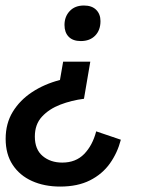

<svg xmlns="http://www.w3.org/2000/svg" viewBox="-20 -527 528 707"><path d="M289.2 -506.7Q318.3 -506.7 334.2 -490.8Q350 -475 350 -449.2Q350 -415.8 330.4 -395.8Q310.8 -375.8 277.5 -375.8Q248.3 -375.8 232.9 -391.7Q217.5 -407.5 217.5 -435Q217.5 -465.8 236.7 -486.2Q255.8 -506.7 289.2 -506.7ZM312.5 -300 289.2 -163.3Q243.3 -157.5 202.1 -141.7Q160.8 -125.8 134.6 -97.5Q108.3 -69.2 108.3 -24.2Q108.3 23.3 137.1 47.5Q165.8 71.7 209.2 71.7Q259.2 71.7 290 40Q320.8 8.3 334.2 -43.3L425 -12.5Q412.5 35.8 384.6 75Q356.7 114.2 311.2 137.1Q265.8 160 201.7 160Q143.3 160 97.9 139.6Q52.5 119.2 26.7 80Q0.8 40.8 0.8 -15.8Q0.8 -72.5 27.1 -115.4Q53.3 -158.3 98.3 -187.9Q143.3 -217.5 200.8 -232.5L212.5 -300Z"/></svg>

Font: Familjen Grotesk Medium
Style: Italic
Weight: 500
Italic angle: -9.46201°
Designer: Anders Wikstroem, Jonas Baeckman, Matilda Gysing, Kristian Moeller
Foundry: Familjen STHLM AB
Version: Version 2.002; ttfautohint (v1.8.4.7-5d5b)